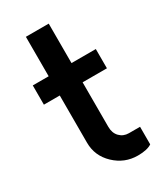

<svg xmlns="http://www.w3.org/2000/svg" viewBox="-181 -779 741 864"><g transform="rotate(-30 190.0 -347.5)"><path d="M347.5 -400H221.2V-168.8Q221.2 -136.2 240 -116.9Q258.8 -97.5 287.5 -97.5H345V-6.2Q321.2 10 272.5 10Q203.8 10 153.1 -38.1Q102.5 -86.2 102.5 -155V-400H20V-500H102.5V-705H221.2V-500H347.5Z"/></g></svg>

Font: Now Alt Medium
Style: Regular
Weight: 500
Designer: Alfredo Marco Pradil
Foundry: Alfredo Marco Pradil
Version: Version 1.002;PS 001.002;hotconv 1.0.88;makeotf.lib2.5.64775